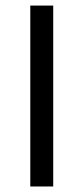

<svg xmlns="http://www.w3.org/2000/svg" viewBox="-20 -676 303 696"><path d="M89.8 -655.8H172.9V0H89.8Z"/></svg>

Font: Pyidaungsu
Style: Regular
Weight: 400
Designer: Sun Tun
Foundry: MCF
Version: Version 2.053; ttfautohint (v1.8.2)